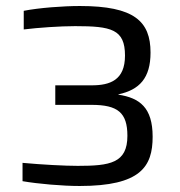

<svg xmlns="http://www.w3.org/2000/svg" viewBox="-20 -612 600 639"><path d="M245 7C449 7 488 -58 488 -157C488 -254 445 -286 374 -297V-298C444 -313 481 -352 481 -437C481 -541 427 -592 246 -592C190 -592 110 -586 59 -576V-514C108 -520 180 -525 230 -525C350 -525 396 -515 396 -427C396 -345 346 -328 285 -328H164V-263H285C372 -263 404 -237 404 -160C404 -69 346 -60 239 -60C196 -60 120 -64 55 -70V-9C107 0 188 7 245 7Z"/></svg>

Font: Saira UNSAM SC
Style: Regular
Weight: 400
Designer: Hector Gatti with collaboration of the Omnibus-Type team
Foundry: Omnibus-Type
Version: Version 1.072;PS 001.072;hotconv 1.0.88;makeotf.lib2.5.64775